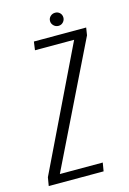

<svg xmlns="http://www.w3.org/2000/svg" viewBox="-124 -737 533 791"><g transform="rotate(-15 142.0 -341.5)"><path d="M-17 0 -11 -36 240 -555H73L78 -591H301L296 -559L40 -36H223L217 0ZM193 -627Q181 -627 172.5 -635.5Q164 -644 164 -655Q164 -667 172.5 -675Q181 -683 193 -683Q205 -683 213 -675Q221 -667 221 -655Q221 -644 213 -635.5Q205 -627 193 -627Z"/></g></svg>

Font: Alumni Sans Light
Style: Italic
Weight: 300
Italic angle: -8°
Version: Version 1.016